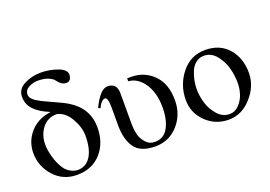

<svg xmlns="http://www.w3.org/2000/svg" viewBox="-98 -949 1725 1225"><g transform="rotate(-20 764.5 -336.5)"><path d="M221 -425V-426Q153 -454 118.5 -490Q84 -526 84 -578Q84 -630 135.5 -656.5Q187 -683 248 -683Q307 -683 362 -663Q417 -643 417 -608Q417 -592 408.5 -578.5Q400 -565 382 -565Q361 -565 346 -577Q331 -589 321.5 -603Q312 -617 284 -629Q256 -641 212 -641Q182 -641 152 -625.5Q122 -610 122 -580Q122 -554 154.5 -532.5Q187 -511 252.5 -482.5Q318 -454 353 -433Q470 -361 470 -231Q470 -126 409 -58Q348 10 246 10Q151 10 90 -58Q29 -126 29 -216Q29 -294 80.5 -353.5Q132 -413 221 -425ZM380 -208Q380 -264 345 -325.5Q310 -387 255 -399Q191 -399 155 -352Q119 -305 119 -241Q119 -204 132.5 -155.5Q146 -107 171 -69Q186 -46 211.5 -32Q237 -18 260 -18Q317 -18 348.5 -68Q380 -118 380 -208Z M755 -460H782Q871 -460 932.5 -398.5Q994 -337 994 -225Q994 -127 932 -58.5Q870 10 778 10Q677 10 637.5 -46Q598 -102 598 -198V-318Q598 -388 578 -388Q553 -388 530 -339L516 -345Q568 -455 619 -455Q682 -455 682 -385V-174Q682 -140 689.5 -107.5Q697 -75 721.5 -46.5Q746 -18 784 -18Q845 -18 874.5 -72Q904 -126 904 -209Q904 -316 854 -382Q812 -436 755 -440Z M1497 -228Q1497 -139 1431 -64.5Q1365 10 1276 10Q1186 10 1122.5 -51.5Q1059 -113 1059 -202Q1059 -303 1121.5 -381.5Q1184 -460 1283 -460Q1382 -460 1439.5 -394.5Q1497 -329 1497 -228ZM1408 -191Q1408 -240 1395 -291Q1382 -342 1347.5 -385Q1313 -428 1263 -428Q1232 -428 1208.5 -409.5Q1185 -391 1172.5 -361.5Q1160 -332 1154 -302Q1148 -272 1148 -244Q1148 -198 1162 -149.5Q1176 -101 1210.5 -61.5Q1245 -22 1293 -22Q1330 -22 1357.5 -51.5Q1385 -81 1396.5 -118Q1408 -155 1408 -191Z"/></g></svg>

Font: STIX MathJax Main
Style: Regular
Weight: 400
Designer: MicroPress Inc., with final additions and corrections provided by Coen Hoffman, Elsevier (retired)
Version: Version 1.1.1